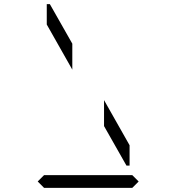

<svg xmlns="http://www.w3.org/2000/svg" viewBox="-20 -912 856 932"><path d="M331 -700V-574L207 -793V-892H222ZM485 -300V-426L609 -207V-108H594ZM653 -31 622 0H194L163 -31L194 -62H196H377H439H620H622Z"/></svg>

Font: DSEG14 Classic Mini
Style: Light
Weight: 300
Designer: Keshikan(Twitter:@keshinomi_88pro)
Version: Version 0.46